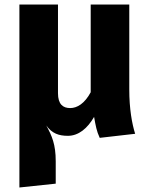

<svg xmlns="http://www.w3.org/2000/svg" viewBox="-20 -593 667 851"><path d="M579 0C565 -45 553 -110 553 -197V-573H382V-184C355 -134 322 -114 291 -114C259 -114 237 -131 237 -180V-573H66V238L227 221V122C227 46 210 9 185 -37C211 -1 241 9 281 9C328 9 368 -24 397 -75C404 -36 408 -12 422 18Z"/></svg>

Font: Glow Sans SC Normal ExtraBold
Style: Regular
Weight: 800
Designer: Ryoko NISHIZUKA (kana, bopomofo & ideographs); Paul D. Hunt (Latin, Greek & Cyrillic); Sandoll Communications, Soo-young
Version: Version 0.93